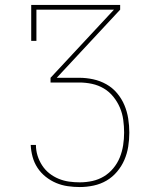

<svg xmlns="http://www.w3.org/2000/svg" viewBox="-20 -755 640 775"><path d="M302 0Q278 0 253.5 -3.5Q229 -7 206.5 -16.5Q184 -26 164.5 -41.5Q145 -57 131.5 -77.5Q118 -98 111.5 -122Q105 -146 104 -170H125Q125 -148 131.5 -127Q138 -106 150 -87.5Q162 -69 179 -55.5Q196 -42 216.5 -33.5Q237 -25 258.5 -22Q280 -19 302 -19Q328 -19 353 -24.5Q378 -30 399.5 -43Q421 -56 437.5 -76Q454 -96 463.5 -119.5Q473 -143 477 -168.5Q481 -194 481 -220Q481 -245 477.5 -271Q474 -297 464 -320.5Q454 -344 437.5 -364.5Q421 -385 399 -398Q377 -411 351.5 -416.5Q326 -422 300 -422H184V-441L440 -716H127V-590H106V-735H465V-716L209 -441H300Q328 -441 356 -435Q384 -429 409 -415Q434 -401 452.5 -379Q471 -357 482 -331Q493 -305 497.5 -276.5Q502 -248 502 -220Q502 -191 497.5 -163Q493 -135 482 -109.5Q471 -84 452.5 -62Q434 -40 410 -26Q386 -12 358 -6Q330 0 302 0Z"/></svg>

Font: Iosevka Etoile Thin
Style: Regular
Weight: 100
Designer: Belleve Invis
Foundry: Belleve Invis
Version: Version 22.1.2; ttfautohint (v1.8.4)